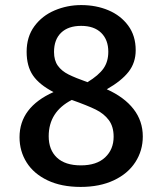

<svg xmlns="http://www.w3.org/2000/svg" viewBox="-20 -724 640 757"><path d="M401 -372Q470 -341 506.5 -294Q543 -247 543 -186Q543 -130 513.5 -84.5Q484 -39 428.5 -13Q373 13 298 13Q222 13 167.5 -13Q113 -39 85 -83.5Q57 -128 57 -183Q57 -301 191 -361Q135 -390 110 -426.5Q85 -463 85 -520Q85 -579 115.5 -620.5Q146 -662 195.5 -683Q245 -704 300 -704Q359 -704 407.5 -683.5Q456 -663 485.5 -623Q515 -583 515 -526Q515 -477 487 -441Q459 -405 401 -372ZM325 -400Q369 -427 388 -454Q407 -481 407 -520Q407 -567 379 -594.5Q351 -622 300 -622Q249 -622 221 -595Q193 -568 193 -519Q193 -486 208 -465Q223 -444 250 -430.5Q277 -417 325 -400ZM263 -330Q172 -283 172 -187Q172 -133 204.5 -102.5Q237 -72 299 -72Q361 -72 394.5 -103.5Q428 -135 428 -185Q428 -225 409 -250.5Q390 -276 357.5 -292Q325 -308 263 -330Z"/></svg>

Font: Fira Mono Medium
Style: Regular
Weight: 500
Designer: Carrois Corporate & Edenspiekermann AG
Foundry: Carrois Corporate GbR & Edenspiekermann AG
Version: Version 3.206